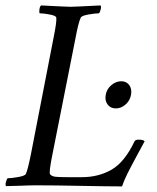

<svg xmlns="http://www.w3.org/2000/svg" viewBox="-26 -666 564 690"><path d="M162.1 -109.4Q148.9 -44.4 154.3 -39.1Q161.1 -32.2 172.9 -30.8Q184.6 -29.3 216.8 -29.3H268.6Q327.1 -29.3 374 -55.7Q421.9 -83 457.5 -158.2Q460.4 -164.1 472.2 -164.1Q489.7 -164.1 493.7 -158.2Q487.3 -146 465.8 -106.4Q444.3 -66.9 431.6 -41.3Q418.9 -15.6 412.6 3.9Q366.2 3.9 266.8 2Q167.5 0 104 0Q81.5 0 46.9 1.5Q12.2 2.9 -4.4 2.9Q-7.3 -1 -4.9 -11.2Q-2.4 -21.5 1.5 -25.4Q15.1 -25.4 39.6 -29.8Q64 -34.2 66.9 -41Q73.7 -54.7 85.4 -113.3L166.5 -530.3Q178.2 -587.9 176.3 -602.5Q175.8 -609.4 153.1 -613.8Q130.4 -618.2 116.7 -618.2Q114.3 -621.6 115.7 -632.3Q117.2 -643.1 121.6 -646.5Q214.4 -641.6 228 -641.6Q240.2 -641.6 335.4 -646.5Q338.4 -642.6 335.9 -632.3Q333.5 -622.1 329.6 -618.2Q315.9 -618.2 291.5 -613.8Q267.1 -609.4 264.2 -602.5Q255.9 -585.9 245.6 -530.3ZM354 -325.2Q357.4 -345.7 374 -359.9Q390.6 -374 409.7 -374Q428.7 -374 438.7 -359.9Q448.7 -345.7 444.8 -325.2Q441.4 -304.7 425.3 -290.5Q409.2 -276.4 390.1 -276.4Q371.1 -276.4 360.6 -290.5Q350.1 -304.7 354 -325.2Z"/></svg>

Font: Amiri
Style: Slanted
Weight: 400
Italic angle: 9°
Designer: Khaled Hosny
Version: Version 000.107